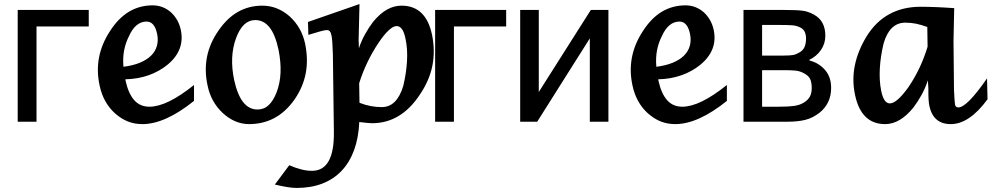

<svg xmlns="http://www.w3.org/2000/svg" viewBox="-20 -594 4839 937"><path d="M413.1 -464.8H158.2V0H66.4V-545.4H413.1Z M926.8 -101.6Q856.9 -45.4 793.7 -16.8Q730.5 11.7 674.8 11.7Q636.7 11.7 604 -1.2Q571.3 -14.2 540.5 -41.5Q483.9 -93.3 466.3 -175.8Q435.1 -317.4 516.6 -441.9Q557.6 -505.9 609.6 -536.9Q661.6 -567.9 725.1 -567.9Q750 -567.9 772.5 -559.3Q794.9 -550.8 812.7 -535.2Q830.6 -519.5 843.5 -497.6Q856.4 -475.6 862.3 -448.7Q873 -398.4 856.4 -355.5Q839.8 -312.5 796.4 -277.3Q756.8 -245.1 705.3 -226.8Q653.8 -208.5 591.8 -207L592.8 -199.7Q606.9 -136.7 635.3 -105Q663.6 -73.2 709 -73.2Q752 -73.2 806.2 -99.6Q860.4 -126 926.8 -179.2ZM609.9 -418.5Q592.8 -385.3 585.7 -347.9Q578.6 -310.5 582.5 -268.1Q628.4 -273.9 662.4 -287.8Q696.3 -301.8 717.3 -322.5Q738.3 -343.3 745.8 -370.4Q753.4 -397.5 746.6 -429.7Q733.9 -488.8 695.3 -488.8Q668.9 -488.8 647.5 -471.4Q626 -454.1 609.9 -418.5Z M1195.3 11.7Q1126 11.7 1066.4 -43Q1009.3 -97.2 993.2 -175.8Q960.9 -321.8 1045.4 -443.4Q1087.9 -505.9 1141.4 -536.1Q1194.8 -566.4 1260.3 -566.4Q1334 -566.4 1394 -513.7Q1452.1 -460 1468.8 -381.8Q1484.9 -304.7 1472.2 -237.3Q1459.5 -169.9 1418 -109.4Q1375 -47.9 1319.3 -18.1Q1263.7 11.7 1195.3 11.7ZM1236.3 -59.6Q1268.6 -59.6 1291.3 -81.1Q1314 -102.5 1330.1 -144Q1347.2 -189.5 1349.1 -240.5Q1351.1 -291.5 1339.4 -350.6Q1323.7 -424.8 1295.4 -460.4Q1267.1 -496.1 1225.6 -496.1Q1164.6 -496.1 1132.3 -408.7Q1115.2 -362.8 1113 -311.3Q1110.8 -259.8 1123 -202.6Q1154.3 -59.6 1236.3 -59.6Z M1391.6 212.4Q1422.4 225.6 1450 232.7Q1477.5 239.7 1502.4 239.7Q1612.8 239.7 1609.4 46.4L1604.5 -330.1Q1603.5 -363.8 1601.8 -387.5Q1600.1 -411.1 1597.7 -420.9Q1593.3 -447.3 1575.7 -447.3Q1565.4 -447.3 1542.7 -440.9Q1520 -434.6 1484.9 -423.8L1482.9 -486.8L1734.4 -574.2L1730 -392.1L1730.5 -393.1L1731.4 -358.4Q1744.1 -396 1762 -427.7Q1779.8 -459.5 1800.3 -486.8Q1834 -527.8 1868.4 -547.1Q1902.8 -566.4 1939.5 -566.4Q2058.6 -566.4 2088.4 -424.3Q2104.5 -346.2 2090.1 -273.4Q2075.7 -200.7 2028.3 -131.3Q1936.5 7.3 1795.9 7.3Q1788.1 7.3 1772.7 5.9Q1757.3 4.4 1737.3 2Q1736.8 2 1736.8 2Q1736.8 2 1733.4 1Q1730 78.6 1708 138.7Q1686 198.7 1647 239.7Q1607.9 280.8 1552.7 302Q1497.6 323.2 1427.2 323.2Q1408.7 323.2 1382.6 319.1Q1356.4 314.9 1321.3 306.6ZM1734.4 -92.3Q1763.2 -81.1 1789.8 -76.2Q1816.4 -71.3 1842.8 -71.3Q1880.9 -71.3 1907 -97.9Q1933.1 -124.5 1948.2 -175.3Q1962.9 -237.3 1966.3 -296.1Q1969.7 -355 1959 -404.8Q1946.8 -466.8 1915.5 -466.8Q1898.4 -466.8 1875.5 -444.8Q1852.5 -422.9 1826.2 -383.3Q1797.9 -341.3 1773.7 -291.3Q1749.5 -241.2 1732.9 -188Z M2450.2 -464.8H2195.3V0H2103.5V-545.4H2450.2Z M2949.2 0H2858.4V-406.7L2601.6 0H2518.6V-545.4H2609.4V-145L2863.3 -545.4H2949.2Z M3527.3 -101.6Q3457.5 -45.4 3394.3 -16.8Q3331.1 11.7 3275.4 11.7Q3237.3 11.7 3204.6 -1.2Q3171.9 -14.2 3141.1 -41.5Q3084.5 -93.3 3066.9 -175.8Q3035.6 -317.4 3117.2 -441.9Q3158.2 -505.9 3210.2 -536.9Q3262.2 -567.9 3325.7 -567.9Q3350.6 -567.9 3373 -559.3Q3395.5 -550.8 3413.3 -535.2Q3431.2 -519.5 3444.1 -497.6Q3457 -475.6 3462.9 -448.7Q3473.6 -398.4 3457 -355.5Q3440.4 -312.5 3397 -277.3Q3357.4 -245.1 3305.9 -226.8Q3254.4 -208.5 3192.4 -207L3193.4 -199.7Q3207.5 -136.7 3235.8 -105Q3264.2 -73.2 3309.6 -73.2Q3352.5 -73.2 3406.7 -99.6Q3460.9 -126 3527.3 -179.2ZM3210.4 -418.5Q3193.4 -385.3 3186.3 -347.9Q3179.2 -310.5 3183.1 -268.1Q3229 -273.9 3262.9 -287.8Q3296.9 -301.8 3317.9 -322.5Q3338.9 -343.3 3346.4 -370.4Q3354 -397.5 3347.2 -429.7Q3334.5 -488.8 3295.9 -488.8Q3269.5 -488.8 3248 -471.4Q3226.6 -454.1 3210.4 -418.5Z M4036.1 -165Q4036.1 -125.5 4021 -95Q4005.9 -64.5 3979.5 -43.9Q3946.3 -18.1 3909.9 -9Q3873.5 0 3822.8 0H3608.4V-545.4H3808.6Q3868.7 -545.4 3896.5 -541.7Q3924.3 -538.1 3951.7 -522.9Q3980.5 -507.3 3994.1 -481.4Q4007.8 -455.6 4007.8 -419.9Q4007.8 -380.9 3986.3 -349.9Q3964.8 -318.8 3929.2 -301.8L3931.6 -298.3Q3976.1 -287.1 4006.1 -252.9Q4036.1 -218.8 4036.1 -165ZM3913.6 -405.8Q3913.6 -424.3 3907.5 -438Q3901.4 -451.7 3886.2 -459.5Q3868.7 -468.8 3846.9 -470.5Q3825.2 -472.2 3786.6 -472.2H3699.2V-322.8H3804.7Q3838.4 -322.8 3852.5 -325.9Q3866.7 -329.1 3883.8 -339.4Q3899.9 -349.1 3906.7 -365.7Q3913.6 -382.3 3913.6 -405.8ZM3941.4 -164.6Q3941.4 -192.4 3933.3 -209.2Q3925.3 -226.1 3897.9 -239.3Q3880.9 -247.6 3861.3 -249.5Q3841.8 -251.5 3807.1 -251.5H3699.2V-73.2H3778.8Q3828.1 -73.2 3855.5 -77.1Q3882.8 -81.1 3902.3 -92.8Q3922.9 -105.5 3932.1 -122.1Q3941.4 -138.7 3941.4 -164.6Z M4508.3 -202.1Q4495.1 -162.6 4477.1 -130.1Q4459 -97.7 4438 -69.8Q4372.6 11.7 4299.8 11.7Q4182.6 11.7 4152.8 -130.9Q4137.2 -203.6 4151.9 -275.1Q4166.5 -346.7 4209.5 -417Q4253.9 -488.8 4320.1 -524.9Q4386.2 -561 4473.1 -561Q4490.2 -561 4511 -560.5Q4531.7 -560.1 4553.5 -559.1Q4575.2 -558.1 4596.7 -556.9Q4618.2 -555.7 4636.7 -554.2L4633.3 -394V-395L4635.7 -155.3Q4636.7 -127.4 4638.2 -109.6Q4639.6 -91.8 4640.6 -85Q4642.6 -69.8 4657.2 -69.8Q4698.7 -69.8 4796.9 -211.4L4799.3 -109.4Q4710.4 11.7 4620.1 11.7Q4534.7 11.7 4515.6 -76.7Q4512.7 -89.4 4511.5 -111.3Q4510.3 -133.3 4510.7 -161.1ZM4505.4 -462.4Q4475.6 -473.1 4450.7 -478.3Q4425.8 -483.4 4397.9 -483.4Q4359.4 -483.4 4332.8 -457.5Q4306.2 -431.6 4292 -381.3Q4276.9 -318.8 4273.7 -259.5Q4270.5 -200.2 4280.3 -151.4Q4292.5 -89.4 4322.8 -89.4Q4356.9 -89.4 4415 -170.9Q4444.3 -214.8 4467 -262.5Q4489.7 -310.1 4506.8 -365.7Z"/></svg>

Font: IranNastaliq
Style: Regular
Weight: 400
Designer: Hossein Zahedi
Version: Version 1.5